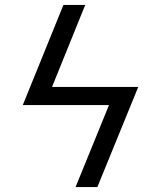

<svg xmlns="http://www.w3.org/2000/svg" viewBox="-20 -755 640 775"><path d="M285 0 420 -331H72L236 -735H324L190 -404H538L373 0Z"/></svg>

Font: Iosevka Custom Oblique
Style: Regular
Weight: 400
Italic angle: -9°
Designer: Belleve Invis
Foundry: Belleve Invis
Version: Version 27.0.1